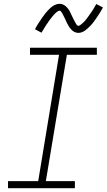

<svg xmlns="http://www.w3.org/2000/svg" viewBox="-20 -985 559 1005"><path d="M22 0V-37H180L289 -698H137V-735H487V-698H330L220 -37H372V0ZM391 -813Q384 -813 378.5 -814.5Q373 -816 368 -818.5Q363 -821 358.5 -825Q354 -829 350.5 -833Q347 -837 343.5 -842Q340 -847 337.5 -852Q335 -857 332 -862Q329 -867 327 -872Q325 -877 322.5 -882.5Q320 -888 317 -893.5Q314 -899 311.5 -904.5Q309 -910 306.5 -914Q304 -918 300.5 -923.5Q297 -929 292 -929Q287 -929 283.5 -926.5Q280 -924 276.5 -921.5Q273 -919 269.5 -915.5Q266 -912 261.5 -907Q257 -902 256 -901Q255 -900 253 -897Q251 -894 248.5 -891Q246 -888 243.5 -885Q241 -882 238.5 -878.5Q236 -875 233.5 -871Q231 -867 228 -863Q225 -859 222 -854.5Q219 -850 216 -845Q213 -840 210 -835Q207 -830 204 -825Q201 -820 197 -814L163 -832Q169 -844 175 -853.5Q181 -863 187 -872Q193 -881 198.5 -889Q204 -897 209 -904Q214 -911 219 -917Q224 -923 229 -928.5Q234 -934 242 -941.5Q250 -949 257 -953.5Q264 -958 273 -961.5Q282 -965 291 -965Q298 -965 303.5 -963.5Q309 -962 314 -959.5Q319 -957 323.5 -953Q328 -949 331.5 -945Q335 -941 338.5 -936.5Q342 -932 344.5 -927Q347 -922 349.5 -916.5Q352 -911 354.5 -906Q357 -901 359.5 -895.5Q362 -890 365 -884.5Q368 -879 370.5 -874Q373 -869 375.5 -864.5Q378 -860 381.5 -855Q385 -850 390 -850Q394 -850 398 -852.5Q402 -855 405 -857.5Q408 -860 412 -863.5Q416 -867 420.5 -871.5Q425 -876 426 -877.5Q427 -879 429 -881.5Q431 -884 433.5 -887Q436 -890 438.5 -893.5Q441 -897 443.5 -900.5Q446 -904 448.5 -907.5Q451 -911 454 -915.5Q457 -920 460 -924Q463 -928 466 -933Q469 -938 472 -943Q475 -948 478 -953.5Q481 -959 484 -964L519 -946Q513 -935 507 -925Q501 -915 495 -906Q489 -897 483.5 -889Q478 -881 473 -874Q468 -867 463 -861Q458 -855 453 -850Q448 -845 440 -837.5Q432 -830 425 -825Q418 -820 409 -816.5Q400 -813 391 -813Z"/></svg>

Font: Iosevka Curly XLtObl
Style: Regular
Weight: 200
Italic angle: -9°
Monospace: yes
Designer: Belleve Invis
Foundry: Belleve Invis
Version: Version 11.1.0; ttfautohint (v1.8.3)